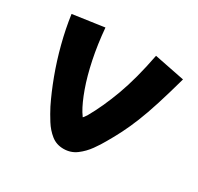

<svg xmlns="http://www.w3.org/2000/svg" viewBox="-138 -720 990 961"><g transform="rotate(30 356.5 -239.5)"><path d="M335 78Q294 78 264 54Q234 30 212 -5Q190 -40 173 -73Q142 -136 114 -211Q86 -286 65 -367Q44 -448 33 -527L214 -553Q222 -460 239 -378Q256 -296 279 -232Q302 -168 326 -128Q331 -121 335.5 -114Q340 -107 340 -107Q342 -107 356 -128Q400 -205 438 -308Q476 -411 504 -557L680 -522Q654 -428 632 -358.5Q610 -289 589 -237Q568 -185 547 -143.5Q526 -102 503 -63Q488 -36 464.5 -3Q441 30 409 54Q377 78 335 78Z"/></g></svg>

Font: KN Bobohei
Style: Bold
Weight: 700
Designer: Kingnam Type Foundry
Version: Version 1.710;March 18, 2023